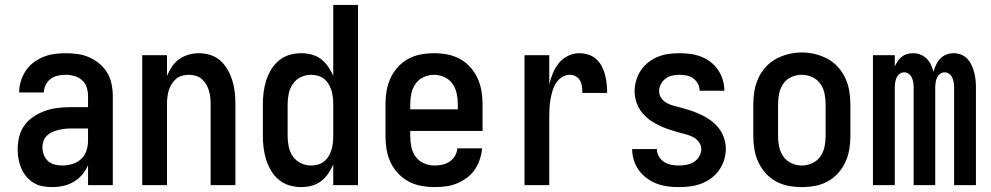

<svg xmlns="http://www.w3.org/2000/svg" viewBox="-20 -755 4040 783"><path d="M193 8Q173 8 153.5 4.5Q134 1 117 -9.5Q100 -20 87.5 -35Q75 -50 67 -68.5Q59 -87 55.5 -106.5Q52 -126 52 -145Q52 -172 58.5 -198Q65 -224 80.5 -245Q96 -266 118.5 -280.5Q141 -295 165.5 -303.5Q190 -312 216.5 -315Q243 -318 269 -318H339V-364Q339 -382 333.5 -399Q328 -416 314.5 -428Q301 -440 283.5 -445Q266 -450 249 -450Q232 -450 216 -446.5Q200 -443 187 -433.5Q174 -424 166.5 -409Q159 -394 159 -378Q159 -378 159 -378Q159 -378 159 -378H58Q58 -378 58 -378Q58 -378 58 -378Q58 -401 65 -424Q72 -447 85 -466.5Q98 -486 116.5 -500Q135 -514 157 -523Q179 -532 202 -535Q225 -538 249 -538Q273 -538 297.5 -534.5Q322 -531 344.5 -521Q367 -511 386 -495Q405 -479 417.5 -458Q430 -437 435 -412.5Q440 -388 440 -364V0H339V-81Q330 -60 315 -42.5Q300 -25 280.5 -13.5Q261 -2 238.5 3Q216 8 193 8ZM233 -80Q254 -80 274.5 -86Q295 -92 310 -105.5Q325 -119 332 -139Q339 -159 339 -180V-231H269Q256 -231 243 -229.5Q230 -228 217.5 -225Q205 -222 193 -216.5Q181 -211 171.5 -202Q162 -193 157.5 -180.5Q153 -168 153 -155Q153 -140 158.5 -124.5Q164 -109 175.5 -98.5Q187 -88 202.5 -84Q218 -80 233 -80Z M560 0V-530H661V-445Q669 -465 681 -483Q693 -501 710.5 -513.5Q728 -526 749 -532Q770 -538 791 -538Q815 -538 838.5 -530.5Q862 -523 879.5 -507Q897 -491 909 -469.5Q921 -448 928 -425Q935 -402 937.5 -378Q940 -354 940 -330V0H839V-330Q839 -344 837.5 -358Q836 -372 832 -385.5Q828 -399 820.5 -411.5Q813 -424 802.5 -433Q792 -442 778 -446Q764 -450 750 -450Q736 -450 722 -446Q708 -442 697.5 -433Q687 -424 679.5 -411.5Q672 -399 668 -385.5Q664 -372 662.5 -358Q661 -344 661 -330V0Z M1208 8Q1184 8 1160 1Q1136 -6 1117 -22Q1098 -38 1085.5 -59Q1073 -80 1065.5 -103.5Q1058 -127 1055 -151.5Q1052 -176 1052 -200V-330Q1052 -354 1055 -378.5Q1058 -403 1065.5 -426.5Q1073 -450 1085.5 -471Q1098 -492 1117 -508Q1136 -524 1160 -531Q1184 -538 1208 -538Q1230 -538 1251 -532.5Q1272 -527 1289 -514Q1306 -501 1318.5 -483Q1331 -465 1339 -445V-735H1440V0H1339V-85Q1331 -65 1318.5 -47Q1306 -29 1289 -16Q1272 -3 1251 2.5Q1230 8 1208 8ZM1249 -80Q1263 -80 1277 -84Q1291 -88 1302 -97Q1313 -106 1320.5 -118.5Q1328 -131 1332 -144.5Q1336 -158 1337.5 -172Q1339 -186 1339 -200V-330Q1339 -344 1337.5 -358Q1336 -372 1332 -385.5Q1328 -399 1320.5 -411.5Q1313 -424 1302 -433Q1291 -442 1277 -446Q1263 -450 1249 -450Q1227 -450 1207 -440.5Q1187 -431 1174.5 -413Q1162 -395 1157.5 -373.5Q1153 -352 1153 -330V-200Q1153 -178 1157.5 -156.5Q1162 -135 1174.5 -117Q1187 -99 1207 -89.5Q1227 -80 1249 -80Z M1752 8Q1725 8 1697.5 3Q1670 -2 1646 -15Q1622 -28 1603 -48.5Q1584 -69 1572.5 -93.5Q1561 -118 1556.5 -145.5Q1552 -173 1552 -200V-330Q1552 -357 1556.5 -384Q1561 -411 1572.5 -436Q1584 -461 1602.5 -481.5Q1621 -502 1645 -515Q1669 -528 1696 -533Q1723 -538 1750 -538Q1777 -538 1804 -533Q1831 -528 1855 -515Q1879 -502 1897.5 -481.5Q1916 -461 1927.5 -436Q1939 -411 1943.5 -384Q1948 -357 1948 -330V-221H1653V-200Q1653 -178 1657.5 -156Q1662 -134 1675 -116Q1688 -98 1709 -89Q1730 -80 1752 -80Q1768 -80 1784 -83.5Q1800 -87 1813.5 -96Q1827 -105 1835.5 -119.5Q1844 -134 1845 -150H1946Q1944 -127 1936.5 -104.5Q1929 -82 1916 -63Q1903 -44 1884 -30Q1865 -16 1843.5 -7Q1822 2 1798.5 5Q1775 8 1752 8ZM1653 -309H1847V-330Q1847 -352 1842.5 -373.5Q1838 -395 1825.5 -413Q1813 -431 1792.5 -440.5Q1772 -450 1750 -450Q1728 -450 1707.5 -440.5Q1687 -431 1674.5 -413Q1662 -395 1657.5 -373.5Q1653 -352 1653 -330Z M2119 0V-530H2220V-412Q2226 -435 2235 -457Q2244 -479 2259 -497.5Q2274 -516 2296 -527Q2318 -538 2342 -538Q2360 -538 2378.5 -532.5Q2397 -527 2411 -514.5Q2425 -502 2434 -485Q2443 -468 2447.5 -450Q2452 -432 2454 -413.5Q2456 -395 2456 -376H2355Q2355 -389 2353.5 -401.5Q2352 -414 2346 -425.5Q2340 -437 2328.5 -443.5Q2317 -450 2305 -450Q2287 -450 2272 -440.5Q2257 -431 2247.5 -416Q2238 -401 2233 -384Q2228 -367 2225 -350Q2222 -333 2221 -315.5Q2220 -298 2220 -281V0Z M2748 8Q2725 8 2702.5 5Q2680 2 2658.5 -6Q2637 -14 2618 -28Q2599 -42 2585.5 -60.5Q2572 -79 2565 -101.5Q2558 -124 2558 -147H2659Q2659 -131 2667 -117Q2675 -103 2688.5 -94.5Q2702 -86 2717.5 -83Q2733 -80 2748 -80Q2764 -80 2780 -83Q2796 -86 2809.5 -94.5Q2823 -103 2831.5 -117Q2840 -131 2840 -147Q2840 -163 2829.5 -176.5Q2819 -190 2804.5 -197Q2790 -204 2774 -208Q2758 -212 2742.5 -216.5Q2727 -221 2711.5 -226Q2696 -231 2681 -237.5Q2666 -244 2651.5 -252Q2637 -260 2624.5 -270Q2612 -280 2601 -292.5Q2590 -305 2583 -319.5Q2576 -334 2572 -350Q2568 -366 2568 -383Q2568 -405 2574.5 -427Q2581 -449 2593.5 -468Q2606 -487 2624 -501Q2642 -515 2663 -523.5Q2684 -532 2706.5 -535Q2729 -538 2752 -538Q2774 -538 2796 -535Q2818 -532 2839 -524Q2860 -516 2878 -502Q2896 -488 2908.5 -469.5Q2921 -451 2927.5 -429.5Q2934 -408 2934 -385H2833Q2833 -400 2826 -413.5Q2819 -427 2807 -435.5Q2795 -444 2780.5 -447Q2766 -450 2752 -450Q2737 -450 2722 -447Q2707 -444 2695 -435Q2683 -426 2675.5 -412.5Q2668 -399 2668 -384Q2668 -371 2674 -360Q2680 -349 2689.5 -341.5Q2699 -334 2710.5 -329.5Q2722 -325 2734 -322H2735Q2758 -316 2781.5 -309Q2805 -302 2827.5 -292.5Q2850 -283 2870.5 -269.5Q2891 -256 2907 -237.5Q2923 -219 2931.5 -195.5Q2940 -172 2940 -148Q2940 -125 2933 -102.5Q2926 -80 2912.5 -61Q2899 -42 2880 -28Q2861 -14 2839.5 -6Q2818 2 2795 5Q2772 8 2748 8Z M3250 8Q3223 8 3196 3Q3169 -2 3145 -15Q3121 -28 3102.5 -48.5Q3084 -69 3072.5 -94Q3061 -119 3056.5 -146Q3052 -173 3052 -200V-330Q3052 -357 3056.5 -384Q3061 -411 3072.5 -436Q3084 -461 3102.5 -481.5Q3121 -502 3145 -515Q3169 -528 3196 -534.5Q3223 -541 3250 -541Q3277 -541 3304 -534.5Q3331 -528 3355 -515Q3379 -502 3397.5 -481.5Q3416 -461 3427.5 -436Q3439 -411 3443.5 -384Q3448 -357 3448 -330V-200Q3448 -173 3443.5 -146Q3439 -119 3427.5 -94Q3416 -69 3397.5 -48.5Q3379 -28 3355 -15Q3331 -2 3304 3Q3277 8 3250 8ZM3250 -80Q3272 -80 3292.5 -89.5Q3313 -99 3325.5 -117Q3338 -135 3342.5 -156.5Q3347 -178 3347 -200V-330Q3347 -352 3342.5 -374Q3338 -396 3325 -414Q3312 -432 3291.5 -441Q3271 -450 3249 -450Q3227 -450 3206.5 -440.5Q3186 -431 3174 -413Q3162 -395 3157.5 -373.5Q3153 -352 3153 -330V-200Q3153 -178 3157.5 -156.5Q3162 -135 3174.5 -117Q3187 -99 3207.5 -89.5Q3228 -80 3250 -80Z M3540 0V-530H3629V-484Q3634 -495 3641 -505.5Q3648 -516 3657.5 -523.5Q3667 -531 3679 -534.5Q3691 -538 3704 -538Q3704 -538 3704 -538Q3704 -538 3704 -538Q3719 -538 3733.5 -532.5Q3748 -527 3759 -516Q3770 -505 3776.5 -491Q3783 -477 3787 -462Q3791 -477 3797.5 -491Q3804 -505 3814.5 -516Q3825 -527 3839.5 -532.5Q3854 -538 3869 -538Q3869 -538 3869 -538Q3869 -538 3869 -538Q3885 -538 3900 -532Q3915 -526 3925.5 -514.5Q3936 -503 3942.5 -488.5Q3949 -474 3953 -459Q3957 -444 3958.5 -428.5Q3960 -413 3960 -397V0H3871V-397Q3871 -407 3869.5 -417.5Q3868 -428 3864 -437.5Q3860 -447 3851.5 -453.5Q3843 -460 3833 -460Q3822 -460 3813.5 -453.5Q3805 -447 3801 -437.5Q3797 -428 3795.5 -417.5Q3794 -407 3794 -397V0H3706V-397Q3706 -407 3704.5 -417.5Q3703 -428 3699 -437.5Q3695 -447 3686.5 -453.5Q3678 -460 3667 -460Q3657 -460 3648.5 -453.5Q3640 -447 3636 -437.5Q3632 -428 3630.5 -417.5Q3629 -407 3629 -397V0Z"/></svg>

Font: iosevka_custom_sans_ss08 SmBd
Style: Regular
Weight: 600
Designer: Belleve Invis
Foundry: Belleve Invis
Version: Version 10.3.0; ttfautohint (v1.8.3)